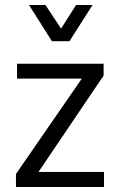

<svg xmlns="http://www.w3.org/2000/svg" viewBox="-20 -749 483 769"><path d="M48.3 -434.1V-493.7H395V-446.3L134.3 -60.5H396.5V0H43.9V-52.2L307.6 -434.1ZM350.6 -729 258.3 -584H188L96.2 -729H162.1L224.6 -634.3L284.7 -729Z"/></svg>

Font: Metrophobic
Style: Regular
Weight: 400
Designer: Vernon Adams
Foundry: Vernon Adams
Version: Version 3.200; ttfautohint (v1.8.4.7-5d5b);gftools[0.9.23]